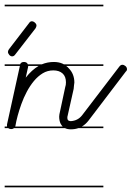

<svg xmlns="http://www.w3.org/2000/svg" viewBox="-20 -562 563 821"><path d="M422 -14H315Q300 -9 283 -9Q268 -9 258 -14H40Q35 -10 28 -10Q21 -10 15 -14H0V-21H10Q10 -23 10 -25V-30L65 -280H0V-287H66Q70 -297 82 -297Q91 -297 96 -292Q98 -289 99 -287H159Q183 -297 210 -297Q231 -297 247 -290Q250 -288 253 -287H422V-280H263Q269 -276 274 -270Q286 -258 292 -242.5Q298 -227 298 -209Q297 -204 296.5 -197.5Q296 -191 295 -182L269 -66Q268 -64 268 -59Q268 -49 273 -46.5Q278 -44 283 -44Q313 -46 331 -69L490 -277Q496 -285 503 -285Q510 -285 516.5 -279.5Q523 -274 523 -266Q523 -260 518 -256L359 -47Q346 -30 330 -21H422ZM243 -27Q237 -35 235 -45Q233 -55 233 -63Q233 -69 234 -73L259 -190Q262 -198 262 -210Q262 -235 247.5 -248Q233 -261 208 -261Q183 -261 162.5 -248.5Q142 -236 125 -215.5Q108 -195 94.5 -169.5Q81 -144 71.5 -117.5Q62 -91 55.5 -67Q49 -43 46 -24L45 -21H248ZM46 -330Q40 -321 32 -321Q25 -321 19.5 -327.5Q14 -334 14 -340Q14 -345 18 -351L104 -463Q109 -471 116 -471Q123 -471 129.5 -465Q136 -459 136 -453Q136 -448 132 -441ZM422 239H0V232H422ZM422 -535H0V-542H422ZM100 -277Q100 -276 100 -275L90 -230Q116 -263 145 -280H101Q101 -279 100 -277Z"/></svg>

Font: Gruenewald VA 1. Klasse
Style: Regular
Weight: 400
Designer: Peter Wiegel
Foundry: Peter Wiegel, nach dem Schriftentwurf von Dr. H. Gr¸newald
Version: Version 0.007